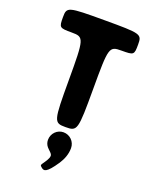

<svg xmlns="http://www.w3.org/2000/svg" viewBox="-204 -936 1115 1392"><g transform="rotate(20 353.0 -240.0)"><path d="M353 40C403 40 443 80 443 130C443 177 426 219 402 256C332 361 312 351 293 336C274 320 276 321 298 289C345 220 320 222 284 182C272 168 265 150 265 130C265 80 305 40 353 40ZM161 -660C256 -660 259 -651 259 -330C259 -9 262 0 353 0C444 0 447 -9 447 -330C447 -651 450 -660 545 -660C640 -660 643 -662 643 -743C643 -823 635 -825 353 -825C71 -825 63 -823 63 -743C63 -662 66 -660 161 -660Z"/></g></svg>

Font: Hussar Print
Style: Bold
Weight: 700
Foundry: Cannot Into Space Fonts
Version: Version 2.00